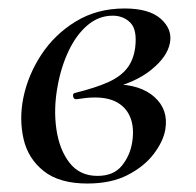

<svg xmlns="http://www.w3.org/2000/svg" viewBox="-20 -419 462 453"><path d="M186 14Q120 14 83 -15.5Q46 -45 35.5 -91.5Q25 -138 35 -188Q46 -242 77.5 -290Q109 -338 159 -368.5Q209 -399 274 -399Q332 -399 359.5 -374.5Q387 -350 381 -318Q375 -285 336.5 -254Q298 -223 235 -209L250 -220Q311 -220 344.5 -190Q378 -160 370 -113Q365 -85 342.5 -55.5Q320 -26 281 -6Q242 14 186 14ZM210 -4Q248 -4 267.5 -28Q287 -52 292 -84Q297 -117 288 -140.5Q279 -164 258 -176.5Q237 -189 204 -189Q194 -189 184 -188Q174 -187 161 -185Q154 -184 152.5 -191.5Q151 -199 158 -200Q206 -212 235 -225Q264 -238 279.5 -257.5Q295 -277 299 -307Q304 -349 287.5 -365.5Q271 -382 246 -382Q213 -382 186.5 -359.5Q160 -337 142 -299Q124 -261 116 -216Q106 -163 113 -114.5Q120 -66 144 -35Q168 -4 210 -4Z"/></svg>

Font: Cormorant SemiBold
Style: Italic
Weight: 600
Italic angle: -10°
Designer: Christian Thalmann (Catharsis Fonts)
Foundry: Catharsis Fonts
Version: Version 4.000